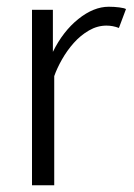

<svg xmlns="http://www.w3.org/2000/svg" viewBox="-20 -550 397 570"><path d="M333 -467Q315 -474 296 -474Q269 -474 244 -459.5Q219 -445 199 -422.5Q179 -400 164 -373.5Q149 -347 141 -324V0H75V-521H137V-396Q167 -457 212.5 -493.5Q258 -530 303 -530Q319 -530 334.5 -528Q350 -526 354 -523Z"/></svg>

Font: Rising Sun Light
Style: Regular
Weight: 300
Designer: Matt McInerney, Pablo Impallari, Rodrigo Fuenzalida (Raleway font), Stephen Hutchings (Greek), Cristiano Sobral (main ch
Foundry: The Rising Sun Project Authors
Version: Version 4.327; ttfautohint (v1.8.4.7-5d5b-dirty)